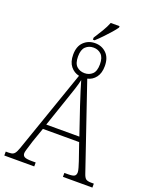

<svg xmlns="http://www.w3.org/2000/svg" viewBox="-175 -1052 905 1145"><g transform="rotate(20 277.5 -480.0)"><path d="M258 -843Q278 -874 295.5 -903Q313 -932 324 -960H380V-951Q370 -936 351 -914.5Q332 -893 310.5 -870.5Q289 -848 269 -830H258ZM-2 0V-25H16Q35 -25 45 -30.5Q55 -36 63 -53Q71 -70 82 -104L254 -599Q221 -606 199.5 -633Q178 -660 178 -706Q178 -759 207 -787Q236 -815 279 -815Q321 -815 350 -787Q379 -759 379 -706Q379 -661 358.5 -634Q338 -607 306 -600L488 -66Q496 -41 506 -33Q516 -25 541 -25H557V0H370V-25H393Q424 -25 434 -32Q444 -39 444 -56Q444 -65 438.5 -84Q433 -103 427 -121L390 -228H160L128 -137Q125 -126 119.5 -109Q114 -92 109.5 -76.5Q105 -61 105 -54Q105 -38 117.5 -31.5Q130 -25 163 -25H188V0ZM279 -625Q308 -625 328 -643.5Q348 -662 348 -706Q348 -749 328 -768Q308 -787 279 -787Q249 -787 229 -768Q209 -749 209 -706Q209 -662 229 -643.5Q249 -625 279 -625ZM170 -259H380L321 -433Q290 -527 275 -580Q270 -555 258.5 -519.5Q247 -484 233 -444Z"/></g></svg>

Font: Noto Serif Condensed ExtraLight
Style: Regular
Weight: 200
Width: 3
Designer: Monotype Design Team
Foundry: Monotype Imaging Inc.
Version: Version 2.013; ttfautohint (v1.8.4.7-5d5b)